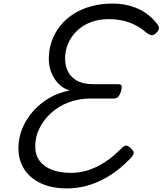

<svg xmlns="http://www.w3.org/2000/svg" viewBox="-20 -1035 909 1074"><path d="M355 19Q271 19 210 -9Q149 -37 116 -88Q83 -139 83 -207Q83 -263 104.5 -315.5Q126 -368 164.5 -412Q203 -456 255 -486.5Q307 -517 369 -529Q336 -539 310 -564Q284 -589 268.5 -626Q253 -663 253 -705Q253 -759 270 -806.5Q287 -854 318.5 -892.5Q350 -931 394 -958.5Q438 -986 492.5 -1000.5Q547 -1015 608 -1015Q662 -1015 708.5 -1002Q755 -989 793 -963.5Q831 -938 859 -901Q872 -885 868.5 -872.5Q865 -860 852 -849Q838 -836 825.5 -838.5Q813 -841 794 -856Q769 -878 737 -894.5Q705 -911 667.5 -919.5Q630 -928 588 -928Q532 -928 487 -910.5Q442 -893 410 -862Q378 -831 361 -791Q344 -751 344 -707Q344 -667 360.5 -634.5Q377 -602 412 -583Q447 -564 504 -564H641Q657 -564 660 -555.5Q663 -547 657 -524Q650 -503 641 -493.5Q632 -484 617 -484H486Q422 -484 365.5 -463Q309 -442 267 -404Q225 -366 201 -318Q177 -270 177 -217Q177 -169 201 -136Q225 -103 270 -85.5Q315 -68 378 -68Q426 -68 473 -83Q520 -98 566.5 -128Q613 -158 657 -203Q674 -221 686 -220.5Q698 -220 713 -205Q730 -189 727.5 -176.5Q725 -164 707 -146Q647 -85 587.5 -49Q528 -13 470 3Q412 19 355 19Z"/></svg>

Font: Playwrite RO
Style: Regular
Weight: 400
Designer: Veronika Burian, José Scaglione
Foundry: TypeTogether
Version: Version 1.002